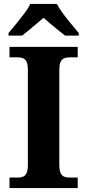

<svg xmlns="http://www.w3.org/2000/svg" viewBox="-20 -951 441 971"><path d="M28 0V-53H70Q85 -53 96.5 -57.5Q108 -62 114.5 -76Q121 -90 121 -118V-596Q121 -625 114.5 -638.5Q108 -652 96.5 -656.5Q85 -661 70 -661H28V-714H373V-661H331Q317 -661 305 -656.5Q293 -652 286.5 -638.5Q280 -625 280 -596V-118Q280 -90 286.5 -76Q293 -62 305 -57.5Q317 -53 331 -53H373V0ZM23 -784Q39 -803 60.5 -829Q82 -855 102.5 -882Q123 -909 133 -931H268Q279 -909 299 -882Q319 -855 341 -829Q363 -803 378 -784V-771H309Q295 -782 275 -798Q255 -814 235 -831Q215 -848 200 -861Q185 -848 165 -831Q145 -814 125.5 -798Q106 -782 92 -771H23Z"/></svg>

Font: Noto Serif Armenian
Style: Bold
Weight: 700
Version: Version 2.007